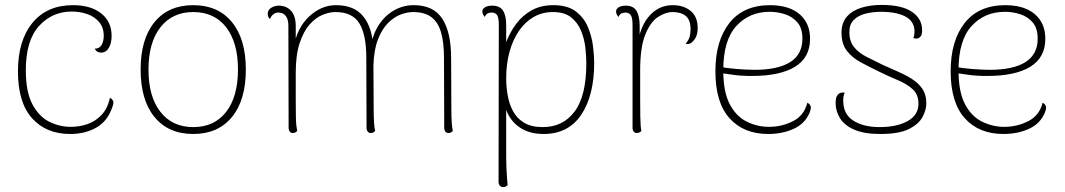

<svg xmlns="http://www.w3.org/2000/svg" viewBox="-20 -533 4331 781"><path d="M265 12Q168 12 110.5 -52Q53 -116 53 -243Q53 -368 112 -440Q171 -512 277 -512Q349 -512 391.5 -478.5Q434 -445 434 -387Q434 -357 422.5 -338Q411 -319 391 -319Q384 -319 377.5 -322Q371 -325 365 -335Q385 -335 393.5 -350.5Q402 -366 402 -387Q402 -421 383.5 -443Q365 -465 335.5 -475.5Q306 -486 272 -486Q192 -486 138.5 -427Q85 -368 85 -247Q85 -159 112 -108.5Q139 -58 181 -37.5Q223 -17 268 -17Q304 -17 336.5 -28.5Q369 -40 393.5 -66Q418 -92 427 -135Q436 -131 440 -122.5Q444 -114 435 -92Q416 -39 371 -13.5Q326 12 265 12Z M766 12Q665 12 608.5 -57Q552 -126 552 -250Q552 -374 608.5 -443Q665 -512 766 -512Q867 -512 923.5 -443Q980 -374 980 -250Q980 -126 923.5 -57Q867 12 766 12ZM766 -16Q852 -16 900 -78Q948 -140 948 -250Q948 -360 900 -422Q852 -484 766 -484Q681 -484 632.5 -422Q584 -360 584 -250Q584 -140 632.5 -78Q681 -16 766 -16Z M1816 -87Q1816 -57 1817.5 -34.5Q1819 -12 1822 0Q1819 3 1815 5.5Q1811 8 1804 8Q1796 8 1791.5 2Q1787 -4 1787 -14L1786 -298Q1786 -360 1774 -401.5Q1762 -443 1734.5 -463.5Q1707 -484 1660 -484Q1637 -484 1610 -474Q1583 -464 1558.5 -439.5Q1534 -415 1517.5 -373Q1501 -331 1499 -267L1500 -87Q1500 -57 1501.5 -34.5Q1503 -12 1506 0Q1503 3 1499 5.5Q1495 8 1488 8Q1480 8 1475.5 2Q1471 -4 1471 -14L1470 -298Q1470 -391 1442 -437.5Q1414 -484 1344 -484Q1320 -484 1292 -472.5Q1264 -461 1239.5 -433.5Q1215 -406 1199 -358Q1183 -310 1183 -237Q1183 -170 1183 -127Q1183 -84 1183.5 -59.5Q1184 -35 1185.5 -22Q1187 -9 1189 0Q1186 3 1182 5.5Q1178 8 1171 8Q1163 8 1158.5 2Q1154 -4 1154 -14L1153 -429Q1153 -454 1142.5 -468Q1132 -482 1112 -482Q1101 -482 1092 -475Q1083 -468 1078 -455Q1069 -465 1069 -476Q1069 -493 1083.5 -501.5Q1098 -510 1113 -510Q1145 -510 1164 -489Q1183 -468 1183 -427V-330L1174 -339Q1188 -420 1237.5 -466Q1287 -512 1347 -512Q1421 -512 1458 -466Q1495 -420 1499 -335L1488 -338Q1495 -392 1520.5 -431Q1546 -470 1583 -491Q1620 -512 1663 -512Q1743 -512 1779 -457Q1815 -402 1815 -297Z M2231 -512Q2288 -512 2321.5 -487Q2355 -462 2371 -424Q2387 -386 2392 -346.5Q2397 -307 2397 -278Q2397 -145 2344.5 -66.5Q2292 12 2191 12Q2134 12 2095 -14Q2056 -40 2039 -86V106Q2039 126 2040 150Q2041 174 2042.5 193.5Q2044 213 2045 220Q2042 223 2038 225.5Q2034 228 2027 228Q2018 228 2013 222Q2008 216 2008 206L2009 -432Q2009 -460 2002.5 -471Q1996 -482 1979 -482Q1973 -482 1965 -479Q1957 -476 1952 -464Q1947 -470 1944.5 -475.5Q1942 -481 1942 -486Q1942 -497 1953 -503.5Q1964 -510 1982 -510Q2013 -510 2026 -490Q2039 -470 2039 -431V-300L2016 -271Q2022 -315 2037.5 -357.5Q2053 -400 2079 -435Q2105 -470 2142.5 -491Q2180 -512 2231 -512ZM2229 -484Q2186 -484 2151 -464Q2116 -444 2091 -407.5Q2066 -371 2052.5 -322Q2039 -273 2039 -214Q2039 -181 2045 -146Q2051 -111 2066.5 -81.5Q2082 -52 2111.5 -34Q2141 -16 2188 -16Q2270 -16 2317.5 -79.5Q2365 -143 2365 -276Q2365 -304 2361 -339.5Q2357 -375 2343.5 -408Q2330 -441 2303 -462.5Q2276 -484 2229 -484Z M2570 8Q2562 8 2557.5 2Q2553 -4 2553 -14V-432Q2553 -460 2546 -471Q2539 -482 2523 -482Q2517 -482 2509 -479Q2501 -476 2496 -464Q2486 -475 2486 -486Q2486 -497 2497 -503.5Q2508 -510 2526 -510Q2556 -510 2569 -489Q2582 -468 2582 -427V-327L2570 -319Q2576 -412 2616 -462Q2656 -512 2716 -512Q2761 -512 2789.5 -488.5Q2818 -465 2818 -418Q2818 -390 2805.5 -373Q2793 -356 2781 -354Q2774 -353 2769 -355Q2783 -372 2786 -386.5Q2789 -401 2789 -414Q2789 -452 2769.5 -468Q2750 -484 2716 -484Q2687 -484 2656 -463.5Q2625 -443 2604.5 -391.5Q2584 -340 2584 -247Q2584 -177 2584 -132.5Q2584 -88 2584.5 -62Q2585 -36 2586 -22.5Q2587 -9 2589 0Q2586 3 2581.5 5.5Q2577 8 2570 8Z M3105 12Q3005 12 2947.5 -52Q2890 -116 2890 -243Q2890 -367 2947 -439.5Q3004 -512 3113 -512Q3163 -512 3199 -496Q3235 -480 3255 -449.5Q3275 -419 3275 -375Q3275 -299 3214 -261.5Q3153 -224 3038 -224Q2995 -224 2963.5 -228.5Q2932 -233 2904 -237V-262Q2933 -256 2975.5 -252.5Q3018 -249 3050 -249Q3097 -249 3133.5 -257Q3170 -265 3194.5 -280.5Q3219 -296 3231.5 -320Q3244 -344 3244 -375Q3244 -418 3224 -441.5Q3204 -465 3173.5 -475Q3143 -485 3111 -485Q3028 -485 2975 -427Q2922 -369 2922 -247Q2922 -159 2948.5 -109Q2975 -59 3018 -38Q3061 -17 3108 -17Q3160 -17 3205.5 -40Q3251 -63 3264 -115Q3273 -111 3277 -102Q3281 -93 3272 -72Q3253 -29 3207.5 -8.5Q3162 12 3105 12Z M3561 12Q3495 12 3455 -5.5Q3415 -23 3397 -52Q3379 -81 3379 -114Q3379 -130 3383 -139.5Q3387 -149 3395 -153.5Q3403 -158 3416 -156Q3413 -149 3411.5 -142Q3410 -135 3410 -124Q3410 -68 3451.5 -42Q3493 -16 3558 -16Q3628 -16 3672 -40.5Q3716 -65 3716 -111Q3716 -149 3692 -170.5Q3668 -192 3631 -207.5Q3594 -223 3555 -242Q3516 -261 3481.5 -279.5Q3447 -298 3425 -326Q3403 -354 3403 -400Q3403 -441 3425.5 -466Q3448 -491 3485 -502Q3522 -513 3565 -513Q3648 -513 3689.5 -485Q3731 -457 3731 -410Q3731 -399 3728.5 -391.5Q3726 -384 3718 -379Q3714 -376 3708 -376Q3702 -376 3695 -378Q3698 -385 3699 -391.5Q3700 -398 3700 -404Q3700 -446 3663.5 -465.5Q3627 -485 3563 -485Q3530 -485 3500.5 -477.5Q3471 -470 3453 -452Q3435 -434 3435 -403Q3435 -365 3454 -341.5Q3473 -318 3504.5 -302Q3536 -286 3571 -269Q3602 -255 3633 -241.5Q3664 -228 3690 -211.5Q3716 -195 3732 -171.5Q3748 -148 3748 -113Q3748 -86 3732.5 -57Q3717 -28 3677 -8Q3637 12 3561 12Z M4062 12Q3962 12 3904.5 -52Q3847 -116 3847 -243Q3847 -367 3904 -439.5Q3961 -512 4070 -512Q4120 -512 4156 -496Q4192 -480 4212 -449.5Q4232 -419 4232 -375Q4232 -299 4171 -261.5Q4110 -224 3995 -224Q3952 -224 3920.5 -228.5Q3889 -233 3861 -237V-262Q3890 -256 3932.5 -252.5Q3975 -249 4007 -249Q4054 -249 4090.5 -257Q4127 -265 4151.5 -280.5Q4176 -296 4188.5 -320Q4201 -344 4201 -375Q4201 -418 4181 -441.5Q4161 -465 4130.5 -475Q4100 -485 4068 -485Q3985 -485 3932 -427Q3879 -369 3879 -247Q3879 -159 3905.5 -109Q3932 -59 3975 -38Q4018 -17 4065 -17Q4117 -17 4162.5 -40Q4208 -63 4221 -115Q4230 -111 4234 -102Q4238 -93 4229 -72Q4210 -29 4164.5 -8.5Q4119 12 4062 12Z"/></svg>

Font: Arima Thin
Style: Regular
Weight: 100
Designer: Joana Correia and Natanael Gama
Foundry: NDISCOVER
Version: Version 1.101;gftools[0.9.23]